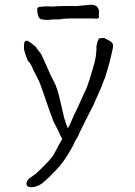

<svg xmlns="http://www.w3.org/2000/svg" viewBox="-20 -629 563 802"><path d="M297.9 -603.5 349.6 -608.4Q373 -611.3 383.8 -602.5Q393.6 -592.8 393.6 -580.1L392.6 -562.5Q397.5 -552.7 382.8 -550.8L368.2 -551.8H270.5Q246.1 -551.8 226.6 -547.9Q219.7 -547.9 212.9 -547.9Q198.2 -547.9 193.4 -546.9Q179.7 -544.9 172.9 -545.9Q171.9 -545.9 155.3 -547.9Q143.6 -548.8 139.2 -564Q134.8 -579.1 135.7 -593.8V-594.7Q142.6 -601.6 148.4 -600.6L170.9 -602.5H172.9L200.2 -601.6Q216.8 -603.5 235.4 -603.5Q278.3 -604.5 297.9 -603.5ZM389.6 -460Q390.6 -463.9 392.6 -465.8V-466.8V-467.8L395.5 -468.8Q411.1 -471.7 418.9 -468.8L438.5 -458Q452.1 -450.2 452.1 -440.4Q453.1 -430.7 444.3 -396.5Q437.5 -365.2 428.7 -337.9Q420.9 -311.5 418.9 -304.7Q418 -302.7 414.1 -293.9Q411.1 -287.1 410.2 -283.2Q406.2 -274.4 404.3 -267.6Q404.3 -267.6 397.5 -252Q393.6 -244.1 391.6 -238.3Q386.7 -227.5 377.9 -208Q372.1 -192.4 358.4 -167Q342.8 -136.7 338.9 -128.9Q332 -114.3 323.2 -96.7Q310.5 -73.2 306.6 -61.5V-60.5Q290 -35.2 288.1 -26.4Q287.1 -23.4 267.6 9.8Q251 38.1 229.5 64.5Q209 87.9 183.6 112.3Q160.2 134.8 153.3 138.7Q136.7 149.4 120.1 152.3Q100.6 155.3 93.8 147.5Q85.9 137.7 96.7 122.1Q98.6 119.1 106.4 113.3Q134.8 93.8 134.8 91.8Q137.7 88.9 148.4 79.1Q199.2 30.3 207 11.7Q214.8 -3.9 229.5 -30.3Q234.4 -38.1 239.3 -46.9Q239.3 -53.7 233.4 -60.5Q232.4 -61.5 223.6 -82Q222.7 -84 214.8 -99.6L204.1 -120.1Q188.5 -160.2 164.1 -232.4Q146.5 -283.2 142.6 -291Q142.6 -291 137.7 -299.8Q133.8 -309.6 127 -321.3Q121.1 -333 119.1 -336.9Q108.4 -365.2 95.7 -376Q94.7 -377 85.9 -403.3Q79.1 -422.9 80.1 -433.6V-434.6Q81.1 -446.3 81.1 -448.2Q82 -460 93.8 -459Q95.7 -459 111.3 -448.2Q135.7 -429.7 131.8 -429.7Q131.8 -429.7 135.7 -423.8Q139.6 -418 145.5 -411.1Q150.4 -405.3 151.4 -404.3L152.3 -403.3V-402.3Q159.2 -388.7 172.9 -357.4Q191.4 -313.5 198.2 -301.8Q205.1 -287.1 212.9 -272.5V-271.5Q218.8 -258.8 227.5 -224.6Q248 -137.7 249 -132.8Q252 -127.9 252.9 -123Q252.9 -119.1 254.9 -115.2V-114.3Q260.7 -98.6 263.7 -92.8Q264.6 -93.8 264.6 -94.7Q272.5 -108.4 281.2 -129.9Q290 -151.4 297.9 -166Q305.7 -181.6 322.3 -219.7Q338.9 -255.9 341.8 -261.7Q350.6 -285.2 353.5 -294.9Q360.4 -318.4 368.2 -343.8Q377.9 -377 379.9 -391.6Q382.8 -413.1 382.8 -421.9Q383.8 -422.9 382.8 -424.8Q382.8 -426.8 382.8 -428.7Q382.8 -431.6 382.8 -434.6Q384.8 -444.3 385.7 -449.2Q386.7 -455.1 389.6 -460ZM382.8 -434.6Z"/></svg>

Font: ToneOZ-YinPZ-Tsuipita-TC
Style: Regular
Weight: 400
Designer: ÂÆ£ÂøóÂáåJeffrey Xuan(jeffreyx@gmail.com, ToneOZ.com) ÈòøÂù§(cjkFonts)
Foundry: ToneOZ
Version: Version 0.24071